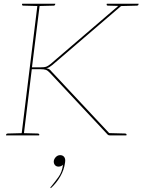

<svg xmlns="http://www.w3.org/2000/svg" viewBox="-20 -720 757 1021"><path d="M94 0 180 -700H192L150 -362H197Q216 -362 225 -365Q234 -368 248 -379L613 -692Q619 -698 623 -699Q627 -700 632 -700H638L258 -374Q249 -367 242.5 -363Q236 -359 226 -357Q235 -356 241.5 -352Q248 -348 253 -341L572 0H567Q560 0 556.5 -1.5Q553 -3 550 -7L246 -332Q234 -345 224 -348.5Q214 -352 196 -352H149L106 0ZM609 -687 619 -692 632 -700H656L631 -688ZM567 0 546 -13 569 -12ZM12 0 13 -5Q13 -7 15.5 -8.5Q18 -10 20 -10L97 -12V0ZM103 0 105 -12 182 -10Q184 -10 186.5 -8.5Q189 -7 189 -5L188 0ZM183 -700 180 -688 104 -690Q101 -690 99 -691.5Q97 -693 97 -695L98 -700ZM274 -700 273 -695Q273 -693 270.5 -691.5Q268 -690 266 -690L188 -688L189 -700ZM567 0 569 -12 646 -10Q648 -10 650.5 -8.5Q653 -7 653 -5L652 0ZM717 -700 716 -695Q716 -693 713.5 -691.5Q711 -690 709 -690L631 -688L632 -700ZM633 -700 630 -688 554 -690Q551 -690 549 -691.5Q547 -693 547 -695L548 -700ZM250 281V280Q249 279 248.5 278.5Q248 278 248 277Q248 275 252 272Q273 246 291.5 220.5Q310 195 315 156Q310 161 304 163.5Q298 166 291 166Q279 166 272 157.5Q265 149 266 136Q268 124 277.5 114.5Q287 105 300 105Q314 105 321.5 115Q329 125 326 144Q321 183 300.5 218.5Q280 254 250 281Z"/></svg>

Font: Aleo Thin
Style: Italic
Weight: 250
Italic angle: -7°
Designer: Alessio Laiso
Foundry: Alessio Laiso
Version: Version 2.001;gftools[0.9.29]